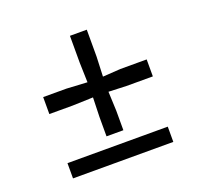

<svg xmlns="http://www.w3.org/2000/svg" viewBox="-101 -671 833 787"><g transform="rotate(-20 315.0 -277.0)"><path d="M278 -115V-199.5L280.5 -284L190.5 -281H89V-355H190.5L280.5 -350L278 -436.5V-553.5H351.5V-436.5L348 -350L425.5 -355H540.5V-281H425.5L348 -284L351.5 -199.5V-115ZM90 0V-66.5H527.5V0Z"/></g></svg>

Font: Merriweather 28pt
Style: Regular
Weight: 400
Version: Version 2.100